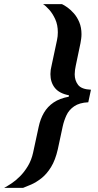

<svg xmlns="http://www.w3.org/2000/svg" viewBox="-95 -763 475 933"><path d="M-75 150Q-60 142 -39.5 128.5Q-19 115 2 94Q23 73 40.5 44Q58 15 66 -22L93 -147Q101 -185 118.5 -215Q136 -245 165.5 -265Q195 -285 239 -293L240 -300Q193 -309 171.5 -336Q150 -363 150 -403Q150 -413 151.5 -424Q153 -435 156 -446L182 -568Q184 -577 185 -586.5Q186 -596 186 -606Q186 -642 173.5 -669.5Q161 -697 144 -716Q127 -735 114 -743H206Q217 -738 232.5 -727Q248 -716 264 -698Q280 -680 290.5 -654.5Q301 -629 301 -597Q301 -586 299.5 -575Q298 -564 296 -553L273 -443Q271 -434 269.5 -423Q268 -412 268 -402Q268 -372 284.5 -350.5Q301 -329 347 -327L334 -266Q291 -264 265.5 -246.5Q240 -229 228 -203Q216 -177 210 -150L186 -38Q174 15 153 49Q132 83 106.5 103Q81 123 57 133.5Q33 144 17 150Z"/></svg>

Font: Saira SemiExpanded SemiBold
Style: Italic
Weight: 600
Width: 6
Italic angle: -12°
Designer: Hector Gatti with collaboration of the Omnibus-Type team
Foundry: Omnibus-Type
Version: Version 1.101